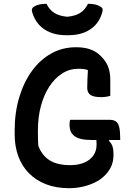

<svg xmlns="http://www.w3.org/2000/svg" viewBox="-20 -968 690 1008"><path d="M348 -339H556Q577 -339 589 -330Q601 -321 606 -300Q611 -279 611 -242V-233H462Q430 -233 407.5 -238Q385 -243 371 -253.5Q357 -264 351 -279Q345 -294 345 -315Q345 -322 346 -329Q347 -336 348 -339ZM379 -720Q399 -720 417.5 -717.5Q436 -715 452 -709.5Q468 -704 482 -695.5Q496 -687 508 -675Q534 -650 546.5 -620.5Q559 -591 559 -548Q559 -534 559 -520Q559 -506 559 -492Q559 -478 559 -465Q550 -462 537.5 -460Q525 -458 510 -458Q474 -458 456 -469Q438 -480 438 -507Q438 -534 439 -552.5Q440 -571 441 -589Q442 -607 442 -629L454 -592Q441 -602 425.5 -604.5Q410 -607 392 -607Q345 -607 306 -582Q267 -557 238.5 -513Q210 -469 194.5 -410.5Q179 -352 179 -284V-269Q179 -252 179.5 -235Q180 -218 181 -203Q200 -152 240.5 -126.5Q281 -101 348 -101Q392 -101 423 -114.5Q454 -128 470.5 -152Q487 -176 487 -208Q487 -218 486.5 -226Q486 -234 485 -241Q484 -248 482 -255H564L552 -228Q565 -216 570.5 -199.5Q576 -183 576 -157Q576 -118 561.5 -89.5Q547 -61 523 -40Q505 -23 477 -9.5Q449 4 414.5 12Q380 20 343 20Q275 20 222 -0.5Q169 -21 132 -58.5Q95 -96 76 -148Q57 -200 57 -262V-284Q57 -377 81 -457Q105 -537 148 -596Q191 -655 249.5 -687.5Q308 -720 379 -720ZM442 -948Q464 -948 479.5 -944.5Q495 -941 508 -933Q517 -928 518.5 -920.5Q520 -913 517 -904Q507 -866 483 -839Q459 -812 422.5 -797.5Q386 -783 337 -783H329Q281 -783 244.5 -797.5Q208 -812 184 -839Q160 -866 149 -904Q146 -913 148 -920.5Q150 -928 158 -933Q171 -941 186.5 -944.5Q202 -948 224 -948Q240 -916 265.5 -900Q291 -884 333 -880Q375 -884 400.5 -900Q426 -916 442 -948Z"/></svg>

Font: Recursive Casual SemiBold
Style: Regular
Weight: 600
Version: Version 1.047